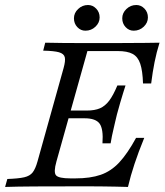

<svg xmlns="http://www.w3.org/2000/svg" viewBox="-25 -740 654 760"><path d="M-4.8 0 4 -31.5Q48.4 -33.1 71 -38.3Q93.5 -43.5 104.4 -57.7Q115.3 -71.8 123.4 -100.8L226.6 -470.2Q234.7 -499.2 231.5 -513.3Q228.2 -527.4 208.5 -533.1Q188.7 -538.7 146 -539.5L154 -571Q182.3 -570.2 228.6 -569.8Q275 -569.4 338.7 -569.4Q378.2 -569.4 414.9 -569.4Q451.6 -569.4 485.5 -569.8Q519.4 -570.2 549.6 -570.2Q579.8 -570.2 606.5 -571Q594.4 -532.3 586.7 -493.5Q579 -454.8 573.4 -409.7H541.1Q539.5 -459.7 530.2 -487.5Q521 -515.3 500 -526.6Q479 -537.9 441.1 -537.9H321L198.4 -100.8Q186.3 -58.1 196.8 -46Q207.3 -33.9 254 -33.9H273.4Q332.3 -33.9 373.4 -48Q414.5 -62.1 447.2 -97.2Q479.8 -132.3 513.7 -194.4H546Q522.6 -137.1 507.3 -90.7Q491.9 -44.4 481.5 0Q458.9 -0.8 434.7 -1.2Q410.5 -1.6 385.5 -2Q360.5 -2.4 333.5 -2.4Q306.5 -2.4 276.6 -2.4Q183.1 -2.4 112.5 -2Q41.9 -1.6 -4.8 0ZM219.4 -271.8 228.2 -302.4H400.8L391.9 -271.8ZM380.6 -172.6Q384.7 -229 369.4 -250.4Q354 -271.8 309.7 -271.8L318.5 -302.4Q350 -302.4 370.6 -311.3Q391.1 -320.2 407.3 -341.5Q423.4 -362.9 439.5 -401.6H471.8Q468.5 -390.3 462.5 -372.2Q456.5 -354 450.4 -331.9Q444.4 -309.7 437.9 -287.1Q433.9 -271 430.6 -256.5Q427.4 -241.9 424.2 -228.6Q421 -215.3 418.1 -201.6Q415.3 -187.9 412.9 -172.6ZM312.9 -618.5Q294.4 -618.5 281 -632.7Q267.7 -646.8 267.7 -667.7Q267.7 -688.7 284.3 -704.4Q300.8 -720.2 323.4 -720.2Q341.9 -720.2 355.6 -706Q369.4 -691.9 369.4 -671Q369.4 -650 352.8 -634.3Q336.3 -618.5 312.9 -618.5ZM504 -618.5Q485.5 -618.5 472.2 -632.7Q458.9 -646.8 458.9 -667.7Q458.9 -688.7 475.4 -704.4Q491.9 -720.2 514.5 -720.2Q533.1 -720.2 546.8 -706Q560.5 -691.9 560.5 -671Q560.5 -650 544 -634.3Q527.4 -618.5 504 -618.5Z"/></svg>

Font: Playfair 5pt SemiExpanded Light 12pt
Style: Italic
Weight: 300
Italic angle: -15.6°
Version: Version 2.000;gftools[0.9.28]